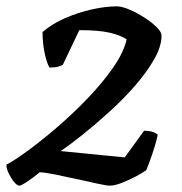

<svg xmlns="http://www.w3.org/2000/svg" viewBox="-30 -585 575 605"><path d="M31 0Q24 0 14.5 -11.5Q5 -23 -2.5 -38.5Q-10 -54 -10 -66Q15 -79 57.5 -110Q100 -141 150 -184Q200 -227 246.5 -275.5Q293 -324 326.5 -372Q360 -420 369 -461Q350 -474 315.5 -482Q281 -490 220 -490L168 -381Q164 -378 153 -375Q142 -372 126 -372Q117 -387 110.5 -418.5Q104 -450 104 -484Q134 -510 175.5 -528Q217 -546 260 -555.5Q303 -565 338 -565Q354 -565 377.5 -555Q401 -545 424.5 -530Q448 -515 463.5 -499.5Q479 -484 479 -473Q479 -439 456 -398.5Q433 -358 396 -315.5Q359 -273 315.5 -233.5Q272 -194 231.5 -161.5Q191 -129 161 -109L363 -89L424 -173Q441 -173 452 -169Q463 -165 467 -160Q461 -132 450 -100Q439 -68 431 -49Q419 -40 397 -28.5Q375 -17 353 -8.5Q331 0 316 0Q306 0 276.5 -6.5Q247 -13 210.5 -21Q174 -29 142 -35.5Q110 -42 95 -42Q88 -36 74.5 -26Q61 -16 48.5 -8Q36 0 31 0Z"/></svg>

Font: Texturina 72pt 72pt SemiBold
Style: Italic
Weight: 600
Italic angle: -11°
Designer: Guillermo Torres Carreño
Foundry: Omnibus-Type
Version: Version 1.002; ttfautohint (v1.8.3)